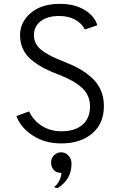

<svg xmlns="http://www.w3.org/2000/svg" viewBox="-20 -732 634 996"><path d="M298 12Q213 12 150 -29Q87 -70 65 -130L131 -154Q153 -107 197 -79Q241 -51 299 -51Q368 -51 407.5 -84.5Q447 -118 447 -180Q447 -239 404 -277.5Q361 -316 289 -343Q246 -359 214.5 -375Q183 -391 150.5 -415.5Q118 -440 101 -474Q84 -508 84 -549Q84 -618 140 -665Q196 -712 290 -712Q366 -712 418 -681Q470 -650 485 -601L420 -579Q406 -609 371.5 -629Q337 -649 287 -649Q226 -649 191 -622Q156 -595 156 -550Q156 -523 168.5 -502Q181 -481 206.5 -464Q232 -447 255.5 -436Q279 -425 317 -410Q358 -394 389.5 -376.5Q421 -359 452.5 -332Q484 -305 501.5 -267Q519 -229 519 -182Q519 -91 458 -39.5Q397 12 298 12ZM260 239Q294 212 299 165Q272 165 258.5 149.5Q245 134 245 111Q245 88 261 73Q277 58 297 58Q318 58 334.5 74.5Q351 91 351 117Q351 200 278 244Z"/></svg>

Font: Overpass Light
Style: Regular
Weight: 300
Designer: Delve Withrington, Thomas Jockin
Foundry: Delve Fonts
Version: Version 3.000;DELV;Overpass